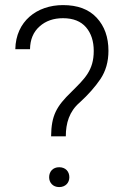

<svg xmlns="http://www.w3.org/2000/svg" viewBox="-20 -741 495 765"><path d="M242.2 -197.8C242.2 -250 255.9 -296.9 297.4 -332.5C331.1 -363.3 358.9 -394.5 380.4 -426.3C401.4 -458 412.1 -495.1 412.1 -538.6C412.1 -592.8 396.5 -636.7 365.2 -670.4C334 -704.1 289.1 -720.7 231 -720.7C127 -720.7 43 -656.2 41 -544.9H99.6C100.1 -583.5 112.8 -613.8 137.7 -635.7C162.1 -657.7 193.4 -668.5 231 -668.5C271.5 -668.5 302.2 -656.2 322.8 -632.3C343.3 -608.4 353.5 -576.7 353.5 -538.1C353.5 -460 316.9 -427.2 264.6 -375C204.6 -316.9 184.6 -281.2 183.6 -197.8ZM175.8 -34.7C175.8 -13.2 190.9 4.4 215.8 4.4C241.2 4.4 256.3 -13.2 256.3 -34.7C256.3 -57.6 241.2 -74.7 215.8 -74.7C190.9 -74.7 175.8 -57.6 175.8 -34.7Z"/></svg>

Font: Vazirmatn ExtraLight
Style: Regular
Weight: 200
Designer: Saber Rastikerdar
Foundry: Saber Rastikerdar
Version: Version 33.003